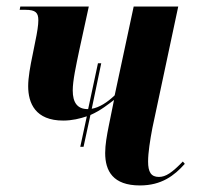

<svg xmlns="http://www.w3.org/2000/svg" viewBox="-20 -556 605 586"><path d="M225 -108H235L256 -205C288 -219 312 -239 328 -251L312 -172C306 -142 301 -114 301 -89C301 -34 325 10 407 10C473 10 512 -20 544 -56L538 -63C505 -29 486 -16 465 -16C441 -16 432 -31 432 -63C432 -90 438 -128 445 -165L524 -536H388L330 -265C307 -243 283 -228 260 -224L289 -363H279L249 -223H248C216 -223 202 -243 202 -280C202 -310 212 -355 222 -403L251 -536H42L40 -526H58C89 -526 97 -517 97 -494C97 -480 94 -459 87 -426L80 -391C72 -353 66 -319 66 -293C66 -241 88 -188 173 -188C200 -188 224 -194 245 -201Z"/></svg>

Font: Noto Serif Display Condensed
Style: Bold Italic
Weight: 700
Width: 3
Italic angle: -12°
Designer: Monotype Design Team
Foundry: Monotype Imaging Inc.
Version: Version 2.009